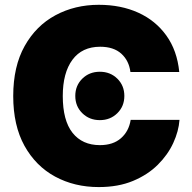

<svg xmlns="http://www.w3.org/2000/svg" viewBox="-20 -757 788 787"><path d="M384.8 9.8Q285.2 9.8 205.8 -33.2Q126.5 -76.2 80.3 -159.4Q34.2 -242.7 34.2 -363.3Q34.2 -484.9 81.1 -568.4Q127.9 -651.9 207.5 -694.6Q287.1 -737.3 384.8 -737.3Q475.6 -737.3 546.6 -705.1Q617.7 -672.9 661.9 -611.3Q706.1 -549.8 714.8 -461.9H514.6Q508.8 -508.3 477.3 -536.9Q445.8 -565.4 390.6 -565.4Q316.4 -565.4 276.9 -512Q237.3 -458.5 237.3 -363.3Q237.3 -263.2 277.3 -212.6Q317.4 -162.1 389.6 -162.1Q443.8 -162.1 476.1 -190.7Q508.3 -219.2 515.6 -265.6H715.8Q712.4 -219.2 690.2 -170.9Q668 -122.6 626.7 -81.5Q585.4 -40.5 525.1 -15.4Q464.8 9.8 384.8 9.8ZM389.2 -264.6Q346.2 -264.6 317.4 -293Q288.6 -321.3 288.6 -363.8Q288.6 -406.2 317.4 -434.6Q346.2 -462.9 389.2 -462.9Q432.1 -462.9 460.9 -434.6Q489.7 -406.2 489.7 -363.8Q489.7 -321.3 460.9 -293Q432.1 -264.6 389.2 -264.6Z"/></svg>

Font: Inter Black
Style: Regular
Weight: 900
Designer: Rasmus Andersson
Foundry: rsms
Version: Version 4.000;git-a52131595